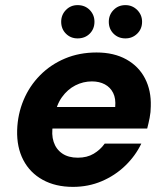

<svg xmlns="http://www.w3.org/2000/svg" viewBox="-20 -718 648 750"><path d="M265 12Q197 12 147 -15.5Q97 -43 71 -93Q45 -143 47 -210Q49 -272 72 -327Q95 -382 136.5 -424Q178 -466 234 -489.5Q290 -513 357 -513Q425 -513 473.5 -486Q522 -459 546.5 -411.5Q571 -364 569 -303Q569 -280 564.5 -257.5Q560 -235 555 -216H146L161 -300H430Q433 -333 422 -355Q411 -377 389.5 -388.5Q368 -400 339 -400Q305 -400 274.5 -384.5Q244 -369 222 -338.5Q200 -308 192 -260L187 -231Q180 -193 189.5 -164Q199 -135 223 -118.5Q247 -102 284 -102Q320 -102 346 -117.5Q372 -133 389 -157H532Q509 -109 469 -70.5Q429 -32 377 -10Q325 12 265 12ZM283 -568Q256 -568 237.5 -586.5Q219 -605 219 -633Q219 -660 237.5 -679Q256 -698 283 -698Q312 -698 330.5 -679Q349 -660 349 -633Q349 -605 330.5 -586.5Q312 -568 283 -568ZM470 -568Q442 -568 423.5 -586.5Q405 -605 405 -633Q405 -660 423.5 -679Q442 -698 470 -698Q497 -698 516 -679Q535 -660 535 -633Q535 -605 516 -586.5Q497 -568 470 -568Z"/></svg>

Font: DM Sans 17pt ExtraBold
Style: Italic
Weight: 800
Italic angle: -10°
Version: Version 4.004;gftools[0.9.30]